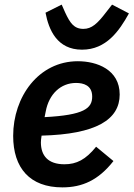

<svg xmlns="http://www.w3.org/2000/svg" viewBox="-20 -799 578 831"><path d="M335 -584C440 -584 496 -665 538 -741L465 -779L440 -747C402 -697 377 -674 341 -674C300 -674 283 -700 262 -745L247 -779L177 -744C191 -670 227 -584 335 -584ZM250 12C336 12 406 -19 471 -102L396 -164C351 -108 311 -88 259 -88C187 -88 157 -126 157 -183C157 -190 158 -199 160 -212C396 -218 498 -281 498 -390C498 -498 399 -534 317 -534C147 -534 37 -380 37 -211C37 -72 109 12 250 12ZM309 -440C341 -440 379 -430 379 -381C379 -330 344 -301 173 -292L178 -317C192 -392 243 -440 309 -440Z"/></svg>

Font: Braiins Sans SemiBold
Style: Italic
Weight: 600
Italic angle: -11.31°
Designer: Mike Abbink, Paul van der Laan, Pieter van Rosmalen, Jiri Chlebus, Lubos Buracinsky
Foundry: Bold Monday, Sudetype
Version: Version 1.000;hotconv 1.0.109;makeotfexe 2.5.65596